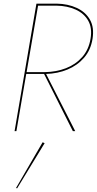

<svg xmlns="http://www.w3.org/2000/svg" viewBox="-20 -720 531 1054"><path d="M126 -324 189 -689H290Q350 -688 396 -667Q442 -646 464.5 -606Q487 -566 477 -507Q467 -447 431 -406.5Q395 -366 342 -345.5Q289 -325 226 -324ZM124 -314H222L380 0H393L233 -314Q297 -316 351 -338.5Q405 -361 441.5 -403Q478 -445 488 -507Q498 -569 474 -611.5Q450 -654 401.5 -676.5Q353 -699 291 -700H191H182H180L60 0H70ZM214 61 68 312 74 314 225 66Z"/></svg>

Font: Jost* 200 Hairline Italic
Style: Italic
Weight: 100
Italic angle: -10°
Version: Version 3.200; ttfautohint (v0.97) -l 8 -r 50 -G 200 -x 14 -